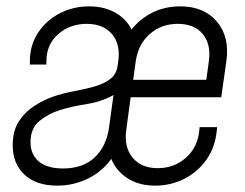

<svg xmlns="http://www.w3.org/2000/svg" viewBox="-20 -572 772 604"><path d="M160.5 12Q94 12 57 -22.5Q20 -57 20 -115.5Q20 -160.5 39.5 -190.5Q59 -220.5 88.5 -239.2Q118 -258 147 -268Q177.5 -278.5 211.2 -284.8Q245 -291 275 -299.2Q305 -307.5 325.5 -322.5Q346 -337.5 350 -365L352 -379Q359.5 -432.5 332.2 -464.8Q305 -497 252.5 -497Q200.5 -497 163.2 -464.8Q126 -432.5 126 -379V-369H74V-379Q74 -430.5 100 -469.5Q126 -508.5 168.2 -530.2Q210.5 -552 260 -552Q311 -552 347.8 -529.2Q384.5 -506.5 400 -465H384Q409.5 -505 452 -528.5Q494.5 -552 547 -552Q621.5 -552 662.2 -504.2Q703 -456.5 692 -379L676 -266H391L377 -162Q370 -109 397.2 -76Q424.5 -43 476 -43Q528.5 -43 565.2 -76Q602 -109 607 -162L608 -172H663L662 -162Q657 -108.5 629.2 -69.5Q601.5 -30.5 559.2 -9.2Q517 12 468 12Q413.5 12 375.8 -14.8Q338 -41.5 325 -87L341 -88Q310 -38 262.2 -13Q214.5 12 160.5 12ZM178 -42Q241 -42 278 -77Q315 -112 323 -171L337 -273Q298 -251.5 253.5 -244.8Q209 -238 169 -226Q133.5 -215 104.8 -192Q76 -169 76 -125Q76 -86 102.2 -64Q128.5 -42 178 -42ZM399 -321H629L637 -379Q644.5 -432.5 618 -464.8Q591.5 -497 539 -497Q487.5 -497 451 -464.8Q414.5 -432.5 407 -379Z"/></svg>

Font: Mohave Light
Style: Italic
Weight: 300
Italic angle: -8°
Designer: Gumpita Rahayu
Foundry: Tokotype
Version: Version 2.003